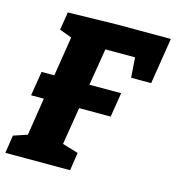

<svg xmlns="http://www.w3.org/2000/svg" viewBox="-112 -797 814 888"><g transform="rotate(15 295.5 -353.5)"><path d="M105 -702 333 -707H597L562 -486H466L459 -582H317L288 -405H440L421 -288H270L241 -109L317 -86L304 0H-6L7 -86L73 -108L101 -288H40L59 -405H120L150 -594L91 -616Z"/></g></svg>

Font: Bitter Pro ExtraBold
Style: Italic
Weight: 800
Italic angle: -9°
Designer: Sol Matas, and Bitter project Authors
Foundry: Sol Matas
Version: Version 1.010